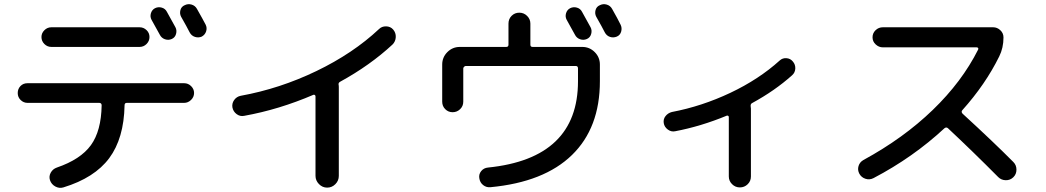

<svg xmlns="http://www.w3.org/2000/svg" viewBox="-20 -856 5040 925"><path d="M726.6 -816.4Q742.2 -824.2 759.3 -819.3Q776.4 -814.5 784.2 -798.8Q819.3 -735.4 825.2 -724.6Q833 -710 828.1 -692.4Q823.2 -674.8 807.1 -668Q791 -661.1 774.4 -667Q757.8 -672.9 750 -688.5Q715.8 -750 710 -760.7Q702.1 -775.4 707 -792Q711.9 -808.6 726.6 -816.4ZM928.7 -813.5Q957 -763.7 970.7 -737.3Q978.5 -721.7 973.1 -705.1Q967.8 -688.5 952.1 -679.7Q936.5 -672.9 919.4 -678.2Q902.3 -683.6 893.6 -700.2Q880.9 -725.6 852.5 -775.4Q844.7 -790 849.1 -807.1Q853.5 -824.2 870.1 -831.1Q885.7 -838.9 902.8 -834Q919.9 -829.1 928.7 -813.5ZM227.5 -724.6H652.3Q671.9 -724.6 686 -710.9Q700.2 -697.3 700.2 -677.7Q700.2 -658.2 686 -644Q671.9 -629.9 652.3 -629.9H227.5Q208 -629.9 193.8 -644Q179.7 -658.2 179.7 -677.7Q179.7 -696.3 193.8 -710.4Q208 -724.6 227.5 -724.6ZM112.3 -360.4Q93.8 -360.4 79.6 -374Q65.4 -387.7 65.4 -407.7Q65.4 -427.7 78.6 -441.4Q91.8 -455.1 112.3 -455.1H867.2Q886.7 -455.1 900.9 -440.9Q915 -426.8 915 -408.2Q915 -388.7 900.4 -374.5Q885.7 -360.4 867.2 -360.4H590.8Q580.1 -360.4 580.1 -348.6Q577.1 -189.5 506.3 -94.2Q435.5 1 285.2 46.9Q265.6 52.7 246.6 42.5Q227.5 32.2 220.7 11.7Q214.8 -6.8 224.6 -24.4Q234.4 -42 253.9 -48.8Q368.2 -87.9 418 -156.7Q467.8 -225.6 469.7 -348.6Q469.7 -359.4 459 -360.4Z M1156.2 -297.9Q1136.7 -293.9 1120.1 -306.2Q1103.5 -318.4 1099.6 -338.9Q1096.7 -358.4 1108.4 -374.5Q1120.1 -390.6 1139.6 -394.5Q1328.1 -428.7 1504.4 -513.7Q1680.7 -598.6 1805.7 -715.8Q1819.3 -729.5 1840.3 -729Q1861.3 -728.5 1874 -713.9Q1887.7 -698.2 1886.7 -677.2Q1885.7 -656.2 1871.1 -641.6Q1762.7 -541 1618.2 -461.9Q1609.4 -457 1611.3 -447.3Q1612.3 -444.3 1612.3 -435.5V-8.8Q1612.3 14.6 1595.7 31.2Q1579.1 47.9 1556.2 47.9Q1533.2 47.9 1516.6 30.8Q1500 13.7 1500 -8.8V-391.6Q1500 -395.5 1497.1 -397.9Q1494.1 -400.4 1490.2 -399.4Q1324.2 -328.1 1156.2 -297.9Z M2726.6 -816.4Q2742.2 -824.2 2759.3 -819.3Q2776.4 -814.5 2784.2 -798.8Q2819.3 -735.4 2825.2 -724.6Q2833 -710 2828.1 -692.4Q2823.2 -674.8 2807.1 -668Q2791 -661.1 2774.4 -667Q2757.8 -672.9 2750 -688.5Q2715.8 -750 2710 -760.7Q2702.1 -775.4 2707 -792Q2711.9 -808.6 2726.6 -816.4ZM2928.7 -813.5Q2957 -763.7 2969.7 -737.3Q2977.5 -721.7 2972.7 -704.1Q2967.8 -686.5 2951.7 -679.7Q2935.5 -672.9 2918.9 -678.2Q2902.3 -683.6 2893.6 -700.2Q2880.9 -725.6 2852.5 -775.4Q2844.7 -790 2849.1 -807.1Q2853.5 -824.2 2870.1 -831.1Q2885.7 -838.9 2902.8 -834Q2919.9 -829.1 2928.7 -813.5ZM2110.4 -366.2V-544.9Q2110.4 -580.1 2135.3 -605Q2160.2 -629.9 2195.3 -629.9H2418.9Q2429.7 -629.9 2429.7 -640.6V-742.2Q2429.7 -764.6 2444.8 -779.8Q2460 -794.9 2481.9 -794.9Q2503.9 -794.9 2519.5 -779.3Q2535.2 -763.7 2535.2 -742.2V-640.6Q2535.2 -629.9 2545.9 -629.9H2785.2Q2820.3 -629.9 2845.2 -605Q2870.1 -580.1 2870.1 -544.9V-464.8Q2870.1 -240.2 2735.8 -109.4Q2601.6 21.5 2342.8 45.9Q2323.2 47.9 2307.6 35.6Q2292 23.4 2289.1 2Q2286.1 -16.6 2298.3 -31.7Q2310.5 -46.9 2331.1 -48.8Q2764.6 -92.8 2764.6 -464.8V-526.4Q2764.6 -538.1 2753.9 -538.1H2223.6Q2219.7 -538.1 2215.8 -534.2Q2211.9 -530.3 2211.9 -526.4V-366.2Q2211.9 -344.7 2196.8 -330.1Q2181.6 -315.4 2160.6 -315.4Q2139.6 -315.4 2125 -330.1Q2110.4 -344.7 2110.4 -366.2Z M3232.4 -223.6Q3213.9 -219.7 3197.3 -231.9Q3180.7 -244.1 3177.7 -263.2Q3174.8 -282.2 3186.5 -296.9Q3198.2 -311.5 3216.8 -316.4Q3361.3 -343.8 3498.5 -408.7Q3635.7 -473.6 3736.3 -564.5Q3750 -577.1 3769 -575.7Q3788.1 -574.2 3799.8 -559.6Q3812.5 -544.9 3811.5 -525.4Q3810.5 -505.9 3795.9 -493.2Q3712.9 -418.9 3603.5 -359.4Q3594.7 -355.5 3596.7 -341.8Q3597.7 -338.9 3597.7 -333V-5.9Q3597.7 16.6 3582 31.7Q3566.4 46.9 3544.4 46.9Q3522.5 46.9 3506.8 31.2Q3491.2 15.6 3491.2 -5.9V-292Q3491.2 -295.9 3488.3 -297.9Q3485.4 -299.8 3481.4 -298.8Q3356.4 -247.1 3232.4 -223.6Z M4188.5 2Q4169.9 11.7 4149.9 5.4Q4129.9 -1 4120.1 -19Q4110.4 -37.1 4116.2 -56.2Q4122.1 -75.2 4139.6 -85Q4333 -190.4 4473.6 -326.2Q4614.3 -461.9 4692.4 -617.2Q4694.3 -621.1 4692.4 -624.5Q4690.4 -627.9 4685.5 -627.9H4233.4Q4213.9 -627.9 4198.7 -642.1Q4183.6 -656.2 4183.6 -676.3Q4183.6 -696.3 4198.2 -710.4Q4212.9 -724.6 4233.4 -724.6H4764.6Q4784.2 -724.6 4799.3 -710.4Q4814.5 -696.3 4814.5 -675.8Q4814.5 -625 4793.9 -584Q4727.5 -449.2 4616.2 -325.2Q4609.4 -317.4 4617.2 -308.6Q4769.5 -168.9 4862.3 -75.2Q4877 -60.5 4877 -38.6Q4877 -16.6 4861.8 -2Q4846.7 12.7 4825.2 12.2Q4803.7 11.7 4789.1 -2.9Q4668 -125 4546.9 -238.3Q4539.1 -245.1 4530.3 -238.3Q4378.9 -97.7 4188.5 2Z"/></svg>

Font: Rounded-X Mgen+ 1mn medium
Style: Regular
Weight: 500
Designer: [Source Han Sans]
Ryoko NISHIZUKA  (kana & ideographs); Paul D. Hunt (Latin, Greek & Cyrillic); Wenlong ZHANG  (bopomofo
Version: Version 1.059.20150602